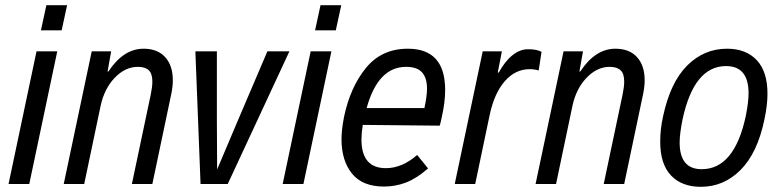

<svg xmlns="http://www.w3.org/2000/svg" viewBox="-20 -710 3009 741"><path d="M159 -690H239L218 -593H138ZM121 -512H201L93 0H13Z M334 -512H409L395 -433L399 -435Q457 -522 534 -522Q588 -522 617.5 -489.5Q647 -457 647 -400Q647 -376 641 -347L568 0H489L562 -346Q568 -375 568 -395Q568 -426 554 -439Q540 -452 512 -452Q463 -452 422.5 -409.5Q382 -367 368 -300L305 0H226Z M1097 -512 859 0H754L734 -512H817V-244L818 -56L898 -245L1012 -512Z M1217 -690H1297L1276 -593H1196ZM1179 -512H1259L1151 0H1071Z M1698 -363Q1698 -315 1685 -258Q1680 -233 1677 -225L1380 -228Q1375 -195 1375 -172Q1375 -61 1469 -61Q1532 -61 1590 -112L1632 -60Q1589 -22 1548 -6Q1507 10 1462 10Q1379 10 1338.5 -40Q1298 -90 1298 -173Q1298 -210 1308 -260Q1332 -374 1392.5 -448Q1453 -522 1554 -522Q1698 -522 1698 -363ZM1395 -293H1618Q1628 -340 1628 -368Q1628 -409 1609 -430.5Q1590 -452 1547 -452Q1439 -452 1395 -293Z M1843 -512H1917L1901 -430H1905Q1929 -474 1958 -497Q1987 -520 2018 -520Q2052 -520 2070 -510L2059 -438Q2043 -443 2024 -443Q1969 -443 1928.5 -397Q1888 -351 1870 -267L1814 0H1735Z M2155 -512H2230L2216 -433L2220 -435Q2278 -522 2355 -522Q2409 -522 2438.5 -489.5Q2468 -457 2468 -400Q2468 -376 2462 -347L2389 0H2310L2383 -346Q2389 -375 2389 -395Q2389 -426 2375 -439Q2361 -452 2333 -452Q2284 -452 2243.5 -409.5Q2203 -367 2189 -300L2126 0H2047Z M2528 -163Q2528 -212 2539 -261Q2567 -392 2632 -457Q2697 -522 2786 -522Q2859 -522 2900.5 -478Q2942 -434 2942 -348Q2942 -304 2930 -248Q2903 -119 2838 -54Q2773 11 2685 11Q2611 11 2569.5 -33Q2528 -77 2528 -163ZM2858 -261Q2869 -316 2869 -350Q2869 -455 2782 -455Q2658 -455 2614 -248Q2603 -193 2603 -160Q2603 -57 2688 -57Q2814 -57 2858 -261Z"/></svg>

Font: Decalotype
Style: Italic
Weight: 400
Italic angle: -12°
Designer: Alfredo Marco Pradil
Foundry: Alfredo Marco Pradil
Version: Version 1.0